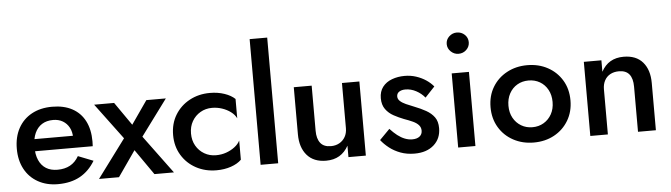

<svg xmlns="http://www.w3.org/2000/svg" viewBox="-49 -977 4146 1187"><g transform="rotate(-5 2024.5 -383.0)"><path d="M269 10Q349 10 406 -21.5Q463 -53 500 -115L406 -152Q385 -115 352 -97Q319 -79 274 -79Q232 -79 203 -97Q174 -115 158.5 -150Q143 -185 144 -234Q144 -284 159.5 -318Q175 -352 203.5 -370Q232 -388 273 -388Q307 -388 332.5 -373Q358 -358 372.5 -331Q387 -304 387 -267Q387 -260 383.5 -250Q380 -240 377 -234L410 -280H99V-205H503Q503 -209 503.5 -218Q504 -227 504 -235Q504 -309 477 -361.5Q450 -414 398.5 -442Q347 -470 274 -470Q201 -470 147 -440.5Q93 -411 63.5 -357Q34 -303 34 -230Q34 -158 63 -104Q92 -50 145.5 -20Q199 10 269 10Z M858 -460 758 -316 658 -460H534L700 -237L524 0H648L758 -158L868 0H989L814 -237L979 -460Z M1115 -230Q1115 -273 1134 -306Q1153 -339 1185.5 -358Q1218 -377 1258 -377Q1290 -377 1320 -367Q1350 -357 1373.5 -339.5Q1397 -322 1408 -299V-419Q1384 -442 1343 -456Q1302 -470 1253 -470Q1183 -470 1126.5 -439.5Q1070 -409 1037 -355Q1004 -301 1004 -230Q1004 -160 1037 -105.5Q1070 -51 1126.5 -20.5Q1183 10 1253 10Q1302 10 1343 -4Q1384 -18 1408 -42V-161Q1397 -139 1374 -121.5Q1351 -104 1321.5 -93.5Q1292 -83 1258 -83Q1218 -83 1185.5 -102Q1153 -121 1134 -154Q1115 -187 1115 -230Z M1527 -780V0H1636V-780Z M1884 -180V-460H1773V-168Q1773 -86 1814.5 -38Q1856 10 1933 10Q1981 10 2015.5 -10.5Q2050 -31 2072 -71V0H2180V-460H2072V-180Q2072 -149 2059 -126Q2046 -103 2023 -90Q2000 -77 1970 -77Q1926 -77 1905 -104Q1884 -131 1884 -180Z M2339 -152 2276 -88Q2296 -62 2326 -38.5Q2356 -15 2395 -0.5Q2434 14 2482 14Q2557 14 2601.5 -25.5Q2646 -65 2646 -130Q2646 -172 2627 -198Q2608 -224 2576 -242Q2544 -260 2505 -275Q2477 -286 2454.5 -296Q2432 -306 2418.5 -318.5Q2405 -331 2405 -347Q2405 -366 2420 -376Q2435 -386 2459 -386Q2493 -386 2525 -369Q2557 -352 2579 -325L2639 -389Q2620 -412 2593 -430Q2566 -448 2532.5 -459Q2499 -470 2461 -470Q2419 -470 2382.5 -456.5Q2346 -443 2324.5 -415Q2303 -387 2303 -345Q2303 -304 2322.5 -277Q2342 -250 2372.5 -233.5Q2403 -217 2434 -205Q2465 -194 2488 -183.5Q2511 -173 2524 -158.5Q2537 -144 2537 -124Q2537 -101 2520.5 -88Q2504 -75 2475 -75Q2452 -75 2429 -84Q2406 -93 2384 -110Q2362 -127 2339 -152Z M2738 -643Q2738 -616 2758.5 -596.5Q2779 -577 2806 -577Q2835 -577 2855 -596.5Q2875 -616 2875 -643Q2875 -671 2855 -690Q2835 -709 2806 -709Q2779 -709 2758.5 -690Q2738 -671 2738 -643ZM2753 -460V0H2860V-460Z M2974 -230Q2974 -160 3006.5 -105.5Q3039 -51 3095.5 -20.5Q3152 10 3222 10Q3293 10 3349 -20.5Q3405 -51 3437.5 -105.5Q3470 -160 3470 -230Q3470 -301 3437.5 -355Q3405 -409 3349 -439.5Q3293 -470 3222 -470Q3152 -470 3095.5 -439.5Q3039 -409 3006.5 -355Q2974 -301 2974 -230ZM3085 -230Q3085 -273 3103 -306Q3121 -339 3152 -357Q3183 -375 3222 -375Q3261 -375 3292 -357Q3323 -339 3341 -306Q3359 -273 3359 -230Q3359 -187 3341 -154.5Q3323 -122 3292 -103.5Q3261 -85 3222 -85Q3183 -85 3152 -103.5Q3121 -122 3103 -154.5Q3085 -187 3085 -230Z M3869 -280V0H3980V-293Q3980 -375 3939 -422.5Q3898 -470 3820 -470Q3773 -470 3738.5 -450Q3704 -430 3682 -389V-460H3573V0H3682V-280Q3682 -311 3694.5 -334.5Q3707 -358 3730 -370.5Q3753 -383 3784 -383Q3827 -383 3848 -357Q3869 -331 3869 -280Z"/></g></svg>

Font: Jost Medium
Style: Regular
Weight: 500
Version: Version 3.710